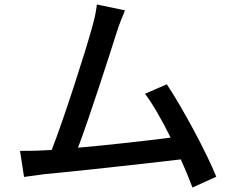

<svg xmlns="http://www.w3.org/2000/svg" viewBox="-20 -795 1040 854"><path d="M942 -9C899 -116 792 -315 722 -420L625 -378C660 -332 701 -259 739 -183C632 -169 463 -150 327 -138C377 -270 468 -553 498 -648C512 -692 525 -722 536 -749L411 -775C407 -746 403 -719 389 -671C361 -569 266 -271 210 -128C195 -127 181 -127 169 -126C139 -124 100 -124 69 -124L87 -8C117 -12 150 -17 175 -20C305 -32 625 -67 784 -86C805 -40 823 4 836 39Z"/></svg>

Font: Genne Gothic Medium
Style: Regular
Weight: 500
Designer: Ryoko NISHIZUKA (kana & ideographs); Paul D. Hunt (Latin, Greek & Cyrillic); Wenlong ZHANG (bopomofo); Sandoll Communica
Foundry: Adobe Systems Incorporated
Version: Version 1.004;PS 1.004;hotconv 16.6.51;makeotf.lib2.5.65220